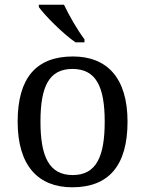

<svg xmlns="http://www.w3.org/2000/svg" viewBox="-20 -786 617 816"><path d="M301 -606H339V-619C310 -657 273 -721 252 -766H145V-756C170 -721 248 -642 301 -606ZM287 10C441 10 522 -81 522 -269C522 -456 434 -546 290 -546C135 -546 55 -456 55 -269C55 -81 143 10 287 10ZM289 -42C189 -42 152 -120 152 -269C152 -418 188 -493 288 -493C388 -493 425 -418 425 -269C425 -120 389 -42 289 -42Z"/></svg>

Font: Noto Serif Devanagari
Style: Regular
Weight: 400
Designer: Universal Thirst, Indian Type Foundry and the Monotype Design Team
Foundry: Monotype Imaging Inc.
Version: Version 2.004